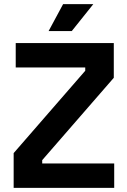

<svg xmlns="http://www.w3.org/2000/svg" viewBox="-20 -908 616 928"><path d="M532 0H46V-168L392 -566V-582H56V-700H530V-532L184 -134V-118H532ZM215 -758 285 -888H431L327 -758Z"/></svg>

Font: Rootstock Sans Headline
Style: Bold
Weight: 700
Designer: Florian Karsten
Foundry: Florian Karsten
Version: Version 2.000;FEAKit 1.0